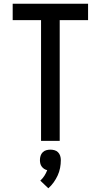

<svg xmlns="http://www.w3.org/2000/svg" viewBox="-20 -755 540 1029"><path d="M200 0V-647H48V-735H452V-647H300V0ZM239 254 196 213Q209 201 218 187Q227 173 233 157Q224 155 216.5 150Q209 145 203.5 137.5Q198 130 196 121Q194 112 194 103Q194 91 197.5 80Q201 69 209 61Q217 53 228 50Q239 47 250 47Q261 47 272 50Q283 53 291 61Q299 69 302.5 80Q306 91 306 103Q306 124 302 145Q298 166 289 185.5Q280 205 267.5 222.5Q255 240 239 254Z"/></svg>

Font: Zed Mono Semibold
Style: Regular
Weight: 600
Monospace: yes
Designer: Belleve Invis
Foundry: Belleve Invis
Version: Version 1.0.0; ttfautohint (v1.8.4)